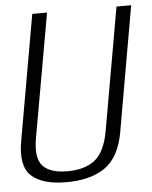

<svg xmlns="http://www.w3.org/2000/svg" viewBox="-50 -716 603 764"><g transform="rotate(-5 251.0 -334.5)"><path d="M185 4.5Q282 4.5 339.8 -36Q397.5 -76.5 415 -174.5L502.5 -674.5H444L357.5 -183.5Q343 -102.5 302.8 -70.5Q262.5 -38.5 192.5 -38.5Q123.5 -38.5 94.2 -70.5Q65 -102.5 79.5 -183.5L166.5 -674.5H107.5L19.5 -174.5Q2 -76.5 45.2 -36Q88.5 4.5 185 4.5Z"/></g></svg>

Font: Anybody SemiCondensed Light
Style: Italic
Weight: 300
Width: 4
Italic angle: -10°
Version: Version 1.113;gftools[0.9.25]